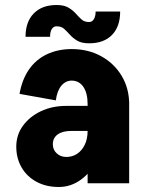

<svg xmlns="http://www.w3.org/2000/svg" viewBox="-20 -732 581 767"><path d="M330 0V-327H496V0ZM215 15 245 -105Q269 -105 288 -117.5Q307 -130 318.5 -153.5Q330 -177 330 -209L396 -219Q396 -152 371 -99Q346 -46 305 -15.5Q264 15 215 15ZM215 15Q164 15 125.5 -6Q87 -27 66 -63.5Q45 -100 45 -146L191 -156Q191 -134 206.5 -119.5Q222 -105 245 -105ZM45 -146Q45 -193 71.5 -229.5Q98 -266 143 -287.5Q188 -309 245 -309L265 -209Q230 -209 210.5 -195Q191 -181 191 -156ZM265 -209 245 -309H360V-209ZM330 -209V-317H396V-219ZM496 -316H330Q330 -360 313 -385Q296 -410 266 -410V-536Q332 -536 384 -507.5Q436 -479 466 -429Q496 -379 496 -316ZM203 -331 58 -357Q68 -414 95.5 -454Q123 -494 167 -515Q211 -536 267 -536V-410Q242 -410 225 -389.5Q208 -369 203 -331ZM336 -559Q306 -559 288.5 -569.5Q271 -580 259.5 -593Q248 -606 236.5 -616.5Q225 -627 206 -627V-712Q236 -712 253.5 -701.5Q271 -691 282.5 -678Q294 -665 305.5 -654.5Q317 -644 336 -644ZM82 -585Q82 -645 115 -678.5Q148 -712 206 -712V-627Q194 -627 187 -616Q180 -605 180 -585ZM336 -559V-644Q348 -644 355 -655.5Q362 -667 362 -686H460Q460 -626 427.5 -592.5Q395 -559 336 -559Z"/></svg>

Font: Akshar Light
Style: Regular
Weight: 300
Designer: Tall Chai
Foundry: Tall Chai
Version: Version 1.100